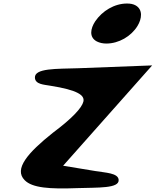

<svg xmlns="http://www.w3.org/2000/svg" viewBox="-20 -1044 891 1089"><path d="M453 -468C445 -433 390 -373 280 -291C138 -178 57 -85 120 -22C163 22 262 29 418 23C535 19 657 26 653 -24C650 -63 579 -64 520 -74L338 -104L843 -673L424 -657C300 -653 175 -658 178 -603C180 -565 231 -564 264 -558C423 -533 461 -503 453 -468ZM529 -809C545 -801 563 -797 583 -797C654 -797 724 -838 760 -897C785 -938 791 -989 750 -1013C736 -1021 720 -1024 700 -1024C629 -1024 560 -982 520 -923C493 -882 484 -833 529 -809Z"/></svg>

Font: Venom Sans
Style: Bd
Weight: 700
Version: Version 1.001